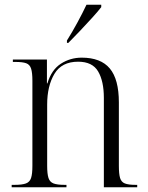

<svg xmlns="http://www.w3.org/2000/svg" viewBox="-20 -786 622 806"><path d="M29 0V-10H41Q73 -10 89 -16Q105 -22 110.5 -39Q116 -56 116 -90V-447Q116 -481 110.5 -498Q105 -515 90 -520.5Q75 -526 45 -526H34V-536H177V-436H179Q196 -493 235.5 -518.5Q275 -544 323 -544Q403 -544 441 -498.5Q479 -453 479 -356V-90Q479 -56 484 -39Q489 -22 504 -16Q519 -10 549 -10H556V0H416V-375Q416 -445 392 -486Q368 -527 308 -527Q239 -527 208.5 -476Q178 -425 178 -347V-90Q178 -56 183.5 -39Q189 -22 204.5 -16Q220 -10 251 -10H259V0ZM261 -616Q283 -651 305 -691.5Q327 -732 343 -766H405V-756Q392 -739 367.5 -712Q343 -685 316 -656.5Q289 -628 267 -606H261Z"/></svg>

Font: Noto Serif Display SemiCondensed Light
Style: Regular
Weight: 300
Width: 4
Designer: Monotype Design Team
Foundry: Monotype Imaging Inc.
Version: Version 2.009